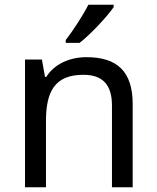

<svg xmlns="http://www.w3.org/2000/svg" viewBox="-20 -786 658 806"><path d="M457 -756V-766H351C328 -721 285 -655 256 -618V-606H314C361 -642 432 -719 457 -756ZM343 -546C275 -546 209 -519 174 -463H169L156 -536H85V0H173V-278C173 -403 211 -472 330 -472C412 -472 450 -429 450 -343V0H537V-349C537 -487 471 -546 343 -546Z"/></svg>

Font: Noto Sans Nandinagari
Style: Regular
Weight: 400
Designer: Ek Type
Foundry: Ek Type
Version: Version 1.002